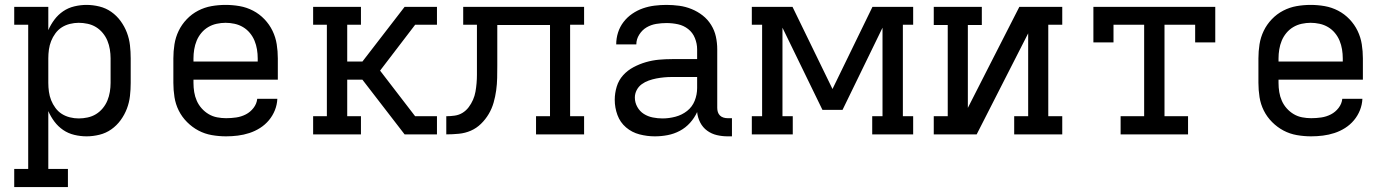

<svg xmlns="http://www.w3.org/2000/svg" viewBox="-20 -548 5665 783"><path d="M38 215V141H95V-447H38V-520H177V-425Q187 -448 202 -468Q217 -488 237.5 -502Q258 -516 283 -522Q308 -528 333 -528Q359 -528 385.5 -521.5Q412 -515 434 -499.5Q456 -484 472 -462Q488 -440 497.5 -415Q507 -390 510 -363.5Q513 -337 513 -310V-210Q513 -183 510 -156.5Q507 -130 497.5 -105Q488 -80 472 -58Q456 -36 434 -20.5Q412 -5 385.5 1.5Q359 8 333 8Q308 8 283 2Q258 -4 237.5 -18Q217 -32 202 -52Q187 -72 177 -95V141H257V215ZM301 -65Q319 -65 337.5 -69Q356 -73 371.5 -82.5Q387 -92 399 -106.5Q411 -121 418 -138Q425 -155 428 -173.5Q431 -192 431 -210V-310Q431 -328 428 -346.5Q425 -365 418 -382Q411 -399 399 -413.5Q387 -428 371.5 -437.5Q356 -447 337.5 -451Q319 -455 301 -455Q283 -455 265 -450.5Q247 -446 232 -436.5Q217 -427 206 -412Q195 -397 188.5 -380.5Q182 -364 179.5 -346Q177 -328 177 -310V-210Q177 -192 179.5 -174Q182 -156 188.5 -139.5Q195 -123 206 -108Q217 -93 232 -83.5Q247 -74 265 -69.5Q283 -65 301 -65Z M902 8Q873 8 844 3Q815 -2 789.5 -15.5Q764 -29 743 -50Q722 -71 709 -97Q696 -123 691.5 -152Q687 -181 687 -210V-310Q687 -339 691.5 -367.5Q696 -396 708.5 -422Q721 -448 741.5 -469.5Q762 -491 788 -504.5Q814 -518 842.5 -523Q871 -528 900 -528Q929 -528 957.5 -523Q986 -518 1012 -504.5Q1038 -491 1058.5 -469.5Q1079 -448 1091.5 -422Q1104 -396 1108.5 -367.5Q1113 -339 1113 -310V-223H769V-210Q769 -191 772 -172.5Q775 -154 782.5 -137Q790 -120 802.5 -106Q815 -92 831 -82.5Q847 -73 865.5 -69.5Q884 -66 902 -66Q923 -66 943.5 -69Q964 -72 982.5 -81.5Q1001 -91 1014 -108Q1027 -125 1029 -145H1111Q1110 -121 1101 -98.5Q1092 -76 1076.5 -57.5Q1061 -39 1040.5 -26Q1020 -13 997 -5.5Q974 2 950 5Q926 8 902 8ZM769 -297H1031V-310Q1031 -328 1028 -346.5Q1025 -365 1018 -382Q1011 -399 999 -413.5Q987 -428 971 -437.5Q955 -447 936.5 -451Q918 -455 900 -455Q882 -455 863.5 -451Q845 -447 829 -437.5Q813 -428 801 -413.5Q789 -399 782 -382Q775 -365 772 -346.5Q769 -328 769 -310Z M1257 0V-74H1313V-447H1257V-520H1452V-447H1396V-297H1458L1630 -520H1762V-447H1673L1530 -260L1673 -74H1762V0H1630L1458 -223H1396V-74H1452V0Z M1800 0V-74Q1817 -74 1834.5 -76.5Q1852 -79 1866.5 -88Q1881 -97 1891.5 -111Q1902 -125 1909 -141Q1916 -157 1919 -174Q1922 -191 1923.5 -208.5Q1925 -226 1925 -243Q1925 -260 1925 -278V-447H1869V-520H2362V-447H2305V-74H2362V0H2166V-74H2223V-446H2008V-281Q2008 -256 2007.5 -230.5Q2007 -205 2003.5 -179.5Q2000 -154 1993 -129.5Q1986 -105 1973 -83Q1960 -61 1941.5 -43Q1923 -25 1900 -15Q1877 -5 1851 -2.5Q1825 0 1800 0Z M2651 8H2650Q2619 8 2588 0Q2557 -8 2533 -28.5Q2509 -49 2498 -79Q2487 -109 2487 -141Q2487 -168 2495 -194.5Q2503 -221 2521 -241Q2539 -261 2563.5 -274Q2588 -287 2614 -294.5Q2640 -302 2666.5 -304.5Q2693 -307 2721 -307H2823V-347Q2823 -370 2814 -392.5Q2805 -415 2786.5 -429.5Q2768 -444 2745 -449Q2722 -454 2698 -454Q2677 -454 2656 -450.5Q2635 -447 2617 -436.5Q2599 -426 2587 -407Q2575 -388 2575 -367H2493Q2493 -392 2500.5 -415.5Q2508 -439 2523 -458.5Q2538 -478 2558.5 -492Q2579 -506 2602 -514Q2625 -522 2649.5 -525Q2674 -528 2698 -528Q2724 -528 2750 -524.5Q2776 -521 2800.5 -511Q2825 -501 2845.5 -485Q2866 -469 2880 -446.5Q2894 -424 2899.5 -398.5Q2905 -373 2905 -347V-108Q2905 -99 2907.5 -91Q2910 -83 2916 -77Q2922 -71 2930.5 -68.5Q2939 -66 2947 -66H2965V8H2947Q2925 8 2903.5 3Q2882 -2 2864 -15Q2846 -28 2835.5 -48.5Q2825 -69 2823 -91Q2812 -67 2794 -47Q2776 -27 2752.5 -14.5Q2729 -2 2703 3Q2677 8 2651 8ZM2682 -65Q2708 -65 2734.5 -72Q2761 -79 2782 -95.5Q2803 -112 2813 -137Q2823 -162 2823 -189V-234H2721Q2704 -234 2688 -232.5Q2672 -231 2656.5 -228Q2641 -225 2625.5 -219.5Q2610 -214 2597 -204.5Q2584 -195 2576.5 -180.5Q2569 -166 2569 -150Q2569 -130 2579 -112Q2589 -94 2605.5 -83.5Q2622 -73 2642 -69Q2662 -65 2682 -65Z M3046 0V-74H3088V-447H3046V-520H3212L3375 -185L3538 -520H3704V-447H3662V-74H3704V0H3537V-74H3579V-435L3416 -100H3334L3171 -435V-74H3213V0Z M3788 0V-74H3845V-446H3788V-520H3984V-446H3927V-108L4013 -277L4137 -520H4312V-447H4255V-74H4312V0H4116V-74H4173V-412L3963 0Z M4550 0V-74H4646V-447H4521V-375H4439V-520H4936V-375H4854V-447H4729V-74H4825V0Z M5327 8Q5298 8 5269 3Q5240 -2 5214.5 -15.5Q5189 -29 5168 -50Q5147 -71 5134 -97Q5121 -123 5116.5 -152Q5112 -181 5112 -210V-310Q5112 -339 5116.5 -367.5Q5121 -396 5133.5 -422Q5146 -448 5166.5 -469.5Q5187 -491 5213 -504.5Q5239 -518 5267.5 -523Q5296 -528 5325 -528Q5354 -528 5382.5 -523Q5411 -518 5437 -504.5Q5463 -491 5483.5 -469.5Q5504 -448 5516.5 -422Q5529 -396 5533.5 -367.5Q5538 -339 5538 -310V-223H5194V-210Q5194 -191 5197 -172.5Q5200 -154 5207.5 -137Q5215 -120 5227.5 -106Q5240 -92 5256 -82.5Q5272 -73 5290.5 -69.5Q5309 -66 5327 -66Q5348 -66 5368.5 -69Q5389 -72 5407.5 -81.5Q5426 -91 5439 -108Q5452 -125 5454 -145H5536Q5535 -121 5526 -98.5Q5517 -76 5501.5 -57.5Q5486 -39 5465.5 -26Q5445 -13 5422 -5.5Q5399 2 5375 5Q5351 8 5327 8ZM5194 -297H5456V-310Q5456 -328 5453 -346.5Q5450 -365 5443 -382Q5436 -399 5424 -413.5Q5412 -428 5396 -437.5Q5380 -447 5361.5 -451Q5343 -455 5325 -455Q5307 -455 5288.5 -451Q5270 -447 5254 -437.5Q5238 -428 5226 -413.5Q5214 -399 5207 -382Q5200 -365 5197 -346.5Q5194 -328 5194 -310Z"/></svg>

Font: Iosevka Plex Etoile
Style: Regular
Weight: 400
Designer: Belleve Invis
Foundry: Belleve Invis
Version: Version 25.1.1; ttfautohint (v1.8.4)